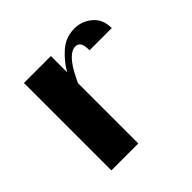

<svg xmlns="http://www.w3.org/2000/svg" viewBox="-121 -548 660 660"><g transform="rotate(-45 209.5 -217.5)"><path d="M66 -425H197V-346Q217 -381 248 -408Q279 -435 321 -435Q357 -435 385 -411.5Q413 -388 413 -345H305Q305 -350 304.5 -357.5Q304 -365 302 -372Q300 -379 294.5 -384Q289 -389 280 -389Q268 -389 256.5 -381Q245 -373 234.5 -359.5Q224 -346 214.5 -328.5Q205 -311 197 -293V0H66Z"/></g></svg>

Font: Gamine
Style: Bold
Weight: 700
Designer: Tapiwanashe Sebastian Garikayi
Version: Version 1.000